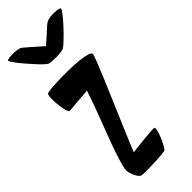

<svg xmlns="http://www.w3.org/2000/svg" viewBox="-251 -854 770 770"><g transform="rotate(-45 134.0 -468.5)"><path d="M245.1 -596.7Q245.1 -592.8 234.4 -565.4Q223.6 -538.1 207 -498Q190.4 -458 169.9 -410.6Q149.4 -363.3 131.3 -320.3Q113.3 -277.3 99.6 -245.1Q85.9 -212.9 82 -202.1Q104.5 -205.1 127 -207.5Q149.4 -210 167.5 -211.4Q185.5 -212.9 197.3 -213.4Q209 -213.9 210 -212.9Q212.9 -209 210 -196.8Q207 -184.6 201.2 -169.9Q195.3 -155.3 188 -141.6Q180.7 -127.9 175.8 -122.1Q173.8 -119.1 154.8 -117.2Q135.7 -115.2 112.3 -114.3Q88.9 -113.3 67.4 -113.3Q45.9 -113.3 40 -114.3Q29.3 -116.2 20 -134.8Q10.7 -153.3 8.8 -169.9Q7.8 -177.7 14.2 -201.2Q20.5 -224.6 31.2 -256.3Q42 -288.1 56.2 -324.7Q70.3 -361.3 83.5 -396.5Q96.7 -431.6 107.4 -461.4Q118.2 -491.2 124 -509.8Q84 -506.8 62.5 -504.9Q41 -502.9 30.8 -502Q20.5 -501 17.6 -501.5Q14.6 -502 13.7 -503.9Q9.8 -509.8 6.3 -525.4Q2.9 -541 1.5 -558.6Q0 -576.2 0.5 -591.3Q1 -606.4 4.9 -611.3Q6.8 -614.3 25.4 -616.2Q43.9 -618.2 70.8 -619.1Q97.7 -620.1 127.9 -619.6Q158.2 -619.1 184.1 -616.7Q210 -614.3 227.1 -609.4Q244.1 -604.5 245.1 -596.7ZM-14.6 -819.3Q-13.7 -821.3 -3.9 -822.8Q5.9 -824.2 18.6 -824.2Q31.2 -824.2 43.5 -822.3Q55.7 -820.3 61.5 -815.4Q63.5 -813.5 71.3 -807.1Q79.1 -800.8 89.4 -791.5Q99.6 -782.2 111.3 -772Q123 -761.7 133.8 -752Q144.5 -760.7 156.2 -771.5Q168 -782.2 178.7 -792Q189.5 -801.8 197.3 -808.6Q205.1 -815.4 208 -816.4Q216.8 -821.3 229.5 -822.8Q242.2 -824.2 253.9 -823.7Q265.6 -823.2 273.9 -821.3Q282.2 -819.3 283.2 -816.4Q284.2 -812.5 270.5 -794.9Q256.8 -777.3 237.8 -756.8Q218.8 -736.3 200.2 -718.8Q181.6 -701.2 174.8 -697.3Q168.9 -694.3 156.2 -692.9Q143.6 -691.4 129.9 -691.4Q116.2 -691.4 105 -692.4Q93.8 -693.4 90.8 -695.3Q85.9 -698.2 75.7 -707.5Q65.4 -716.8 53.7 -730Q42 -743.2 29.3 -757.3Q16.6 -771.5 6.3 -784.7Q-3.9 -797.9 -9.8 -807.1Q-15.6 -816.4 -14.6 -819.3Z"/></g></svg>

Font: Jolly Lodger
Style: Regular
Weight: 400
Designer: Stuart Sandler
Foundry: Font Diner, Inc
Version: Version 1.000